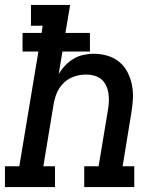

<svg xmlns="http://www.w3.org/2000/svg" viewBox="-29 -755 649 775"><path d="M-9 0V-84H49L126 -547H62V-622H139L143 -651H96V-735H254L235 -622H334V-547H223L208 -456Q219 -475 234.5 -491Q250 -507 268.5 -518Q287 -529 308 -533.5Q329 -538 349 -538Q378 -538 405 -530Q432 -522 452.5 -505Q473 -488 485.5 -464Q498 -440 503.5 -412.5Q509 -385 507.5 -356.5Q506 -328 501 -299L466 -84H513V0H311V-84H369L407 -313Q410 -330 410.5 -347Q411 -364 408.5 -380Q406 -396 399 -410.5Q392 -425 380 -435Q368 -445 352 -449.5Q336 -454 319 -454Q303 -454 288 -451Q273 -448 258 -441Q243 -434 230.5 -422.5Q218 -411 209.5 -397.5Q201 -384 196 -368.5Q191 -353 188 -338L146 -84H193V0Z"/></svg>

Font: Iosevka Curly Slab MdExObl
Style: Regular
Weight: 500
Width: 7
Italic angle: -9°
Monospace: yes
Designer: Belleve Invis
Foundry: Belleve Invis
Version: Version 11.1.0; ttfautohint (v1.8.3)